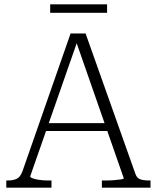

<svg xmlns="http://www.w3.org/2000/svg" viewBox="-20 -864 722 884"><path d="M180 -297H489V-261H177ZM324 -691 337 -676 119 -52Q119 -47 131.5 -42.5Q144 -38 163 -35.5Q182 -33 201 -33H217V0H9V-33H14Q41 -33 57.5 -41Q74 -49 84 -77L305 -710H374L604 -62Q611 -43 627 -38Q643 -33 668 -33H673V0H449V-33H466Q485 -33 504.5 -34.5Q524 -36 537 -38Q550 -40 550 -43ZM211 -844H473V-805H211Z"/></svg>

Font: Roboto Serif 36pt ExtraLight
Style: Regular
Weight: 250
Designer: Greg Gazdowicz
Foundry: Commercial Type
Version: Version 1.008